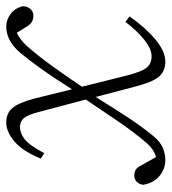

<svg xmlns="http://www.w3.org/2000/svg" viewBox="12 -536 538 601"><g transform="rotate(-90 280.5 -236.0)"><path d="M2 -56Q4 -70 12 -77Q20 -84 30 -84Q41 -84 48.5 -80Q56 -76 63 -62L89 -16Q114 -23 135 -48Q169 -88 203.5 -139Q238 -190 269 -236L230 -383Q221 -418 210.5 -430Q200 -442 183 -442Q164 -442 145 -427.5Q126 -413 101 -366L84 -377Q108 -435 138.5 -460Q169 -485 197 -485Q226 -485 242.5 -465.5Q259 -446 272 -397L301 -279Q336 -335 365.5 -376Q395 -417 415 -441Q435 -464 455.5 -474.5Q476 -485 498 -485Q518 -485 536.5 -471.5Q555 -458 561 -433Q561 -420 553 -410Q545 -400 531 -400Q522 -400 513.5 -404Q505 -408 497 -421L478 -452Q458 -443 437 -421Q403 -382 370.5 -336.5Q338 -291 309 -248L344 -108Q355 -64 367.5 -47Q380 -30 405 -30Q427 -30 455.5 -52.5Q484 -75 512 -112L529 -99Q495 -50 457.5 -18.5Q420 13 388 13Q357 13 340 -7.5Q323 -28 309 -83L277 -205Q243 -150 213.5 -105Q184 -60 155 -25Q137 -3 118 5Q99 13 79 13Q52 13 30 -5Q8 -23 2 -56Z"/></g></svg>

Font: Source Serif Pro Light
Style: Italic
Weight: 300
Italic angle: -12°
Designer: Frank Grießhammer
Foundry: Adobe Systems Incorporated
Version: Version 3.001;hotconv 1.0.111;makeotfexe 2.5.65597